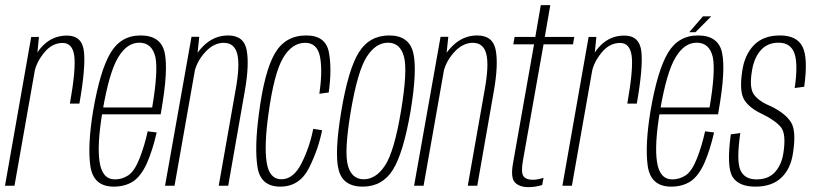

<svg xmlns="http://www.w3.org/2000/svg" viewBox="-41 -744 3265 769"><path d="M239 -329H277Q302.5 -474 295.2 -537.8Q288 -601.5 227 -601.5Q171.5 -601.5 132.2 -562.5Q93 -523.5 84 -469.5L96.5 -453Q104 -494 135.8 -533Q167.5 -572 210 -572Q249.5 -572 256.5 -520Q263.5 -468 239 -329ZM-21 0H17L106 -504.5L115 -596H84Z M414.5 3.5 419.5 -25.5Q368.5 -25.5 358 -95Q347 -164.5 370 -300.5Q396.5 -455.5 432.5 -514.5Q467.5 -573 517 -573Q568 -573 581.5 -515Q593 -458.5 568.5 -313.5H366L361.5 -286H602.5Q604 -294 605 -301Q633.5 -463.5 618.5 -533Q603.5 -602 522 -602Q442.5 -602 401 -531Q359.5 -460.5 332 -300Q309 -160.5 321 -78Q333.5 3.5 414.5 3.5ZM419.5 -25.5 414.5 3.5Q459 3.5 491.5 -17Q523.5 -38 547.5 -90.5Q570.5 -143 586.5 -213.5L550.5 -218Q537.5 -159 518 -109.5Q498.5 -60 474 -42.5Q448.5 -25.5 419.5 -25.5Z M620 0H658L748 -510L757 -596.5H726ZM835 0H873L939.5 -379.5Q958 -484.5 947 -543.2Q936 -602 872.5 -602Q816 -602 773.2 -559.5Q730.5 -517 721 -465L735.5 -445Q744 -494 779 -533.2Q814 -572.5 855 -572.5Q898.5 -572.5 909.5 -526.8Q920.5 -481 902.5 -383Z M1081.5 3.5Q1159.5 3.5 1197.2 -72.5Q1235 -148.5 1249 -222.5L1213.5 -228Q1200 -157 1167.5 -91.5Q1135 -26 1086 -26Q1037.5 -26 1027 -93.8Q1016.5 -161.5 1034.5 -289.5Q1056.5 -449.5 1092.2 -511Q1128 -572.5 1181.5 -572.5Q1230 -572.5 1240.8 -516Q1251.5 -459.5 1238 -368.5L1275.5 -373.5Q1289 -467.5 1276.2 -534.8Q1263.5 -602 1185.5 -602Q1101 -602 1059.2 -529Q1017.5 -456 996 -288.5Q978 -154 990.2 -75.2Q1002.5 3.5 1081.5 3.5Z M1411.5 3.5Q1490.5 3.5 1532.5 -63.8Q1574.5 -131 1603.5 -299Q1631 -466 1613.8 -534Q1596.5 -602 1518 -602Q1438.5 -602 1396.2 -534.2Q1354 -466.5 1326 -299Q1298 -131.5 1315.2 -64Q1332.5 3.5 1411.5 3.5ZM1416 -26Q1367.5 -26 1352.2 -81.5Q1337 -137 1364 -298.5Q1391.5 -460 1427.8 -516.5Q1464 -573 1513 -573Q1562 -573 1577 -517Q1592 -461 1565 -298.5Q1538 -137.5 1501.5 -81.8Q1465 -26 1416 -26Z M1617.5 0H1655.5L1745.5 -510L1754.5 -596.5H1723.5ZM1832.5 0H1870.5L1937 -379.5Q1955.5 -484.5 1944.5 -543.2Q1933.5 -602 1870 -602Q1813.5 -602 1770.8 -559.5Q1728 -517 1718.5 -465L1733 -445Q1741.5 -494 1776.5 -533.2Q1811.5 -572.5 1852.5 -572.5Q1896 -572.5 1907 -526.8Q1918 -481 1900 -383Z M2075.5 5.5Q2103.5 5.5 2130.5 -3L2136 -32Q2113.5 -24 2092 -24Q2066 -24 2055.5 -38.5Q2045 -53 2053.5 -101L2136 -566.5H2254L2259 -596H2141L2163 -723.5H2125L2103 -596H2020L2015 -566.5H2098L2013.5 -89Q2003.5 -32 2021.5 -13.2Q2039.5 5.5 2075.5 5.5Z M2471.5 -329H2509.5Q2535 -474 2527.8 -537.8Q2520.5 -601.5 2459.5 -601.5Q2404 -601.5 2364.8 -562.5Q2325.5 -523.5 2316.5 -469.5L2329 -453Q2336.5 -494 2368.2 -533Q2400 -572 2442.5 -572Q2482 -572 2489 -520Q2496 -468 2471.5 -329ZM2211.5 0H2249.5L2338.5 -504.5L2347.5 -596H2316.5Z M2647 3.5 2652 -25.5Q2601 -25.5 2590.5 -95Q2579.5 -164.5 2602.5 -300.5Q2629 -455.5 2665 -514.5Q2700 -573 2749.5 -573Q2800.5 -573 2814 -515Q2825.5 -458.5 2801 -313.5H2598.5L2594 -286H2835Q2836.5 -294 2837.5 -301Q2866 -463.5 2851 -533Q2836 -602 2754.5 -602Q2675 -602 2633.5 -531Q2592 -460.5 2564.5 -300Q2541.5 -160.5 2553.5 -78Q2566 3.5 2647 3.5ZM2652 -25.5 2647 3.5Q2691.5 3.5 2724 -17Q2756 -38 2780 -90.5Q2803 -143 2819 -213.5L2783 -218Q2770 -159 2750.5 -109.5Q2731 -60 2706.5 -42.5Q2681 -25.5 2652 -25.5ZM2719.5 -615H2744.5L2807.5 -678.5H2774.5Z M2984.5 3.5Q3050.5 3.5 3088.2 -32.2Q3126 -68 3135 -130.5Q3149 -219.5 3127.2 -254.2Q3105.5 -289 3049.5 -317Q3002 -336 2980.5 -362.8Q2959 -389.5 2970.5 -458.5Q2978 -510 3005 -541.5Q3032 -573 3077.5 -573Q3125.5 -573 3140.8 -530.5Q3156 -488 3142 -391.5L3180 -396.5Q3196 -512 3173.2 -557Q3150.5 -602 3082.5 -602Q3017 -602 2979.2 -563.8Q2941.5 -525.5 2932 -460.5Q2919 -376.5 2940.5 -343.2Q2962 -310 3013.5 -286.5Q3066 -260.5 3087.2 -233.8Q3108.5 -207 3096.5 -130Q3089.5 -84.5 3063.2 -55Q3037 -25.5 2989 -25.5Q2941 -25.5 2924.5 -62.5Q2908 -99.5 2924 -211L2886 -206Q2868.5 -76 2892.8 -36.2Q2917 3.5 2984.5 3.5Z"/></svg>

Font: Anybody Condensed ExtraLight
Style: Italic
Weight: 250
Width: 3
Italic angle: -10°
Version: Version 1.113;gftools[0.9.25]